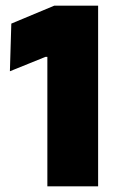

<svg xmlns="http://www.w3.org/2000/svg" viewBox="-20 -659 418 679"><path d="M147.5 0V-458H141L15 -407L20 -575.5L172 -639H327V0Z"/></svg>

Font: Anek Tamil Medium ExtraBold
Style: Regular
Weight: 800
Version: Version 1.003